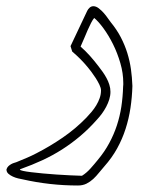

<svg xmlns="http://www.w3.org/2000/svg" viewBox="-80 -336 497 606"><path d="M337.9 -64.5Q336.9 -29.3 331.8 4.6Q326.7 38.6 316.4 70.6Q306.2 102.5 289.8 132.3Q273.4 162.1 249 189.5Q240.7 198.7 232.4 209.2Q224.1 219.7 214.4 228.8Q204.6 237.8 192.9 243.7Q181.2 249.5 166 249.5Q77.1 249.5 -8.8 230Q-14.2 229 -22.7 227.1Q-31.2 225.1 -39.3 221.4Q-47.4 217.8 -53.5 212.4Q-59.6 207 -59.6 198.7Q-57.6 192.4 -53.5 188.5Q-49.3 184.6 -44.4 181.9Q-39.6 179.2 -34.2 177.7Q-28.8 176.3 -23.4 173.8Q-8.8 168 5.9 161.6Q20.5 155.3 34.7 147.9Q77.6 126 118.2 98.1Q158.7 70.3 192.4 35.6Q200.7 26.9 209 17.1Q217.3 7.3 223.9 -3.7Q230.5 -14.6 234.6 -26.4Q238.8 -38.1 238.8 -50.8Q238.8 -58.1 233.9 -68.4Q229 -78.6 222.2 -89.4Q215.3 -100.1 208.3 -109.4Q201.2 -118.7 196.8 -124Q185.5 -137.7 173.3 -149.9Q161.1 -162.1 147.9 -173.3Q146.5 -177.2 145.3 -181.6Q144 -186 142.6 -190.4L195.3 -301.8Q197.8 -307.1 202.9 -311.8Q208 -316.4 214.8 -316.4Q223.1 -316.4 231.7 -309.8Q240.2 -303.2 247.6 -294.9Q254.9 -286.6 260.5 -278.3Q266.1 -270 269 -266.6Q288.6 -242.7 301.3 -218.3Q314 -193.8 321.8 -168.7Q329.6 -143.6 333.3 -117.7Q336.9 -91.8 337.9 -64.5ZM308.6 -63Q309.1 -65.9 309.1 -68.6Q309.1 -71.3 309.1 -74.2Q309.1 -105 299.8 -137Q290.5 -168.9 276.6 -196.8Q262.7 -224.6 246.6 -246.6Q230.5 -268.6 217.3 -279.3Q212.4 -273.4 207.3 -263.4Q202.1 -253.4 196.8 -241.2Q191.4 -229 185.8 -215.3Q180.2 -201.7 174.3 -189Q189.9 -175.3 203.9 -159.7Q217.8 -144 230.5 -127.4Q237.3 -118.7 243.9 -109.4Q250.5 -100.1 256.1 -89.8Q261.7 -79.6 265.1 -68.6Q268.6 -57.6 268.6 -46.4Q268.6 -34.2 264.9 -22.2Q261.2 -10.3 255.1 1.2Q249 12.7 241.5 22.9Q233.9 33.2 226.1 41.5Q200.2 70.8 172.6 94Q145 117.2 115.5 136Q85.9 154.8 53.7 169.7Q21.5 184.6 -14.2 197.3Q-17.1 198.2 -17.1 199.2Q-17.1 201.2 -7.3 203.4Q2.4 205.6 18.6 207.5Q34.7 209.5 55.2 211.4Q75.7 213.4 97.4 214.8Q119.1 216.3 140.4 217.3Q161.6 218.3 178.7 218.8Q192.9 210 205.6 195.8Q218.3 181.6 228.5 168.9Q250 143.1 264.6 116Q279.3 88.9 288.8 60.1Q298.3 31.2 303 0.7Q307.6 -29.8 308.6 -63Z"/></svg>

Font: XB Kayhan Pook
Style: Regular
Weight: 700
Designer: Behnam
Foundry: Irmug
Version: Version 7.300 2009